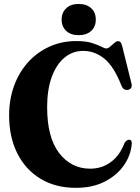

<svg xmlns="http://www.w3.org/2000/svg" viewBox="-20 -914 690 947"><path d="M630 -205Q625.5 -148 590.8 -98.2Q556 -48.5 496 -18Q436 12.5 355 12.5Q253.5 12.5 179.5 -32.5Q105.5 -77.5 65.2 -158Q25 -238.5 25 -344.5Q25 -424 49.5 -491Q74 -558 119 -607.5Q164 -657 224.5 -684.2Q285 -711.5 356.5 -711.5Q402 -711.5 431.8 -702.5Q461.5 -693.5 478.8 -684.2Q496 -675 504 -675Q513 -675 523.2 -684Q533.5 -693 543.8 -702Q554 -711 562.5 -711Q569.5 -711 574 -706.2Q578.5 -701.5 583 -685.5L629 -500Q631.5 -489.5 627 -481.2Q622.5 -473 611.5 -471Q589.5 -467 579.5 -490.5Q541.5 -587.5 494.2 -625.2Q447 -663 390.5 -663Q337.5 -663 297.5 -629.2Q257.5 -595.5 235 -533.5Q212.5 -471.5 212.5 -386Q212.5 -235.5 272 -158.8Q331.5 -82 425 -82Q482 -82 526.5 -114.5Q571 -147 595 -210.5Q608.5 -227.5 620.5 -224.5Q631 -222 630 -205ZM368 -740.5Q329.5 -740.5 306.8 -761.5Q284 -782.5 284 -817.5Q284 -852.5 306.8 -873.5Q329.5 -894.5 368 -894.5Q407 -894.5 429.8 -873.5Q452.5 -852.5 452.5 -817.5Q452.5 -782.5 429.8 -761.5Q407 -740.5 368 -740.5Z"/></svg>

Font: Fraunces 144pt Soft
Style: Bold
Weight: 700
Version: Version 1.000;[0bf87f6ff]